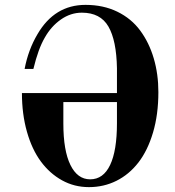

<svg xmlns="http://www.w3.org/2000/svg" viewBox="-20 -750 720 788"><path d="M70 -368H460V-470Q458 -584 425 -641Q392 -698 316 -698Q270 -698 230 -670Q190 -642 164 -596Q137 -550 117 -467H81Q96 -546 134 -610Q204 -730 331 -730Q404 -730 461.5 -702Q519 -674 555.5 -624.5Q592 -575 611 -510.5Q630 -446 630 -372Q630 -280 608 -206Q586 -132 548 -83Q510 -34 458 -8Q406 18 345 18Q285 18 234.5 -10Q184 -38 147.5 -87.5Q111 -137 90.5 -209.5Q70 -282 70 -368ZM240 -243Q240 -132 269 -73Q298 -14 350 -14Q404 -14 432 -73Q460 -132 460 -244V-331H240Z"/></svg>

Font: Old Standard TT
Style: Bold
Weight: 700
Designer: Alexey Kryukov <alexios@thessalonica.org.ru>
Version: Version 2.2